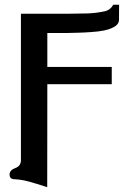

<svg xmlns="http://www.w3.org/2000/svg" viewBox="-20 -509 528 802"><path d="M177.2 272.9Q129.9 257.3 100.3 249.3Q70.8 241.2 41.5 239.7Q20 239.7 20 220.2Q20 201.7 43.7 193.1Q67.4 184.6 67.4 160.2V-451.7H267.1Q307.6 -451.7 345.2 -452.9Q382.8 -454.1 419.9 -462.4Q441.4 -467.8 453.1 -489.3H477.5L477.1 -426.8Q477.1 -404.8 448.7 -392.6Q421.9 -378.9 359.9 -375Q333.5 -373 305.9 -372.3Q278.3 -371.6 255.9 -371.1H177.7V-229.5H446.8V-157.2H177.7Q177.7 -60.5 177.5 45.4Q177.2 151.4 177.2 272.9Z"/></svg>

Font: Caudex
Style: Bold
Weight: 700
Version: Version 1.01